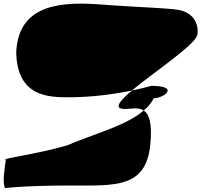

<svg xmlns="http://www.w3.org/2000/svg" viewBox="-82 -814 1086 1035"><path d="M591.2 -226.4C416.5 -226.4 974.2 -545.5 982.7 -629.4C989.8 -699.2 948.6 -741.5 901.4 -755C874 -770 683.5 -772.6 443.1 -791.1C202.6 -808.1 16.8 -767 5.5 -532.8C9.7 -294.1 176.4 -289.6 286.7 -289.6C528.9 -289.6 733.2 -351.4 733.9 -351.2C884.7 -351.4 809.1 -287.1 746.8 -284.2C681.2 -155.4 459.5 -107.7 284.5 -32.2C111.9 20.3 -83.7 39.3 -50.8 49.8C-52 56.8 -56.4 85 -60.9 129.8C-65.3 173.2 -56.7 200.9 -53.7 200.9C-80.7 200.9 53.6 186 295.9 186C538.1 186 704.2 201.5 728 -32.7C752.2 -271.4 652 -226.4 591.2 -226.4Z"/></svg>

Font: AnarchicType
Style: Slant
Weight: 400
Version: Version Something